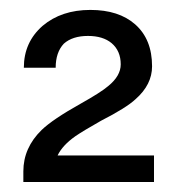

<svg xmlns="http://www.w3.org/2000/svg" viewBox="-20 -689 362 389"><path d="M292 -320.3V-374H96.7Q106.4 -394.5 132.8 -413.1Q148.4 -423.8 184.6 -444.3Q236.3 -470.7 254.9 -488.3Q288.1 -517.6 288.1 -554.7Q288.1 -609.4 253.9 -639.6Q220.7 -668.9 163.1 -668.9Q104.5 -668.9 66.4 -636.7Q28.3 -603.5 28.3 -551.8H92.8Q92.8 -583 109.4 -600.6Q127 -616.2 158.2 -616.2Q188.5 -616.2 206.1 -601.6Q224.6 -585.9 224.6 -558.6Q224.6 -535.2 199.2 -514.6Q184.6 -502 142.6 -478.5Q86.9 -447.3 64.5 -425.8Q27.3 -389.6 27.3 -341.8V-320.3Z"/></svg>

Font: Dotum
Style: Regular
Weight: 400
Version: Version 2.21